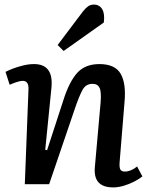

<svg xmlns="http://www.w3.org/2000/svg" viewBox="-20 -802 650 836"><path d="M600 -34Q588 -24 566.5 -12.5Q545 -1 520 6.5Q495 14 473 14Q385 14 393 -74L418 -355Q422 -402 413.5 -419.5Q405 -437 383 -437Q354 -437 339.5 -411Q325 -385 305 -326L194 0H88L104 -412Q106 -450 79 -450Q62 -450 22 -433L4 -489Q15 -495 35.5 -503Q56 -511 81 -517Q106 -523 128 -523Q214 -523 204 -420L177 -150L185 -148L257 -369Q282 -447 316.5 -485Q351 -523 413 -523Q481 -523 505.5 -480.5Q530 -438 522 -355L501 -98Q499 -75 503.5 -65Q508 -55 524 -55Q549 -55 577 -77ZM341 -752Q353 -767 363.5 -774.5Q374 -782 389 -782Q413 -782 425 -762Q437 -742 432 -704L257 -580L231 -606Z"/></svg>

Font: Literata 12pt Medium
Style: Italic
Weight: 500
Italic angle: -2°
Designer: Latin by Veronika Burian and Jose Scaglione. Greek by Irene Vlachou. Cyrillic by Vera Evstafieva
Foundry: TypeTogether
Version: Version 3.002